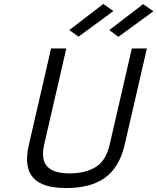

<svg xmlns="http://www.w3.org/2000/svg" viewBox="-20 -941 795 970"><path d="M203 -210Q194 -169 199 -141.5Q204 -114 221.5 -97Q239 -80 267 -72.5Q295 -65 332 -65Q410 -65 462.5 -96.5Q515 -128 534 -210L646 -696H722L610 -210Q596 -151 570.5 -109Q545 -67 507.5 -41Q470 -15 421.5 -3Q373 9 314 9Q257 9 215.5 -3Q174 -15 149.5 -41Q125 -67 118.5 -108.5Q112 -150 126 -210L238 -696H315ZM703 -920 755 -884 578 -755 532 -789ZM502 -921 553 -885 377 -756 330 -789Z"/></svg>

Font: Panefresco 400wt
Style: Italic
Weight: 400
Foundry: Campivisivi & Chank Co
Version: Version 1.001